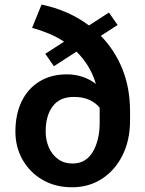

<svg xmlns="http://www.w3.org/2000/svg" viewBox="-20 -791 618 821"><path d="M117.2 -671.9 157.7 -771.5Q273.9 -747.1 360.4 -682.1L445.8 -737.3L482.9 -684.1L411.1 -637.7Q470.2 -577.6 503.2 -496.1Q536.1 -414.6 536.1 -314.9V-275.9Q536.1 -191.4 503.9 -127Q471.7 -62.5 415.8 -26.4Q359.9 9.8 288.6 9.8Q216.3 9.8 161.6 -22.2Q106.9 -54.2 76.4 -108.2Q45.9 -162.1 45.9 -228.5Q45.9 -302.2 72.5 -357.2Q99.1 -412.1 148.7 -442.6Q198.2 -473.1 266.1 -473.1Q301.8 -473.1 333.3 -462.4Q364.7 -451.7 390.1 -432.1Q377.4 -474.6 356.2 -508.8Q335 -543 307.1 -570.3L210.4 -507.8L173.8 -561L253.9 -612.8Q222.7 -633.3 188 -647.7Q153.3 -662.1 117.2 -671.9ZM175.3 -228.5Q175.3 -192.4 188.7 -161.1Q202.1 -129.9 228 -110.8Q253.9 -91.8 290.5 -91.8Q347.2 -91.8 376.7 -141.6Q406.2 -191.4 406.2 -265.6V-315.9Q406.2 -323.2 406.2 -330.1Q392.1 -349.1 364.5 -362.8Q336.9 -376.5 294.9 -376.5Q235.8 -376.5 205.6 -336.7Q175.3 -296.9 175.3 -228.5Z"/></svg>

Font: Vazirmatn UI SemiBold
Style: Regular
Weight: 600
Designer: Saber Rastikerdar
Foundry: Saber Rastikerdar
Version: Version 33.003